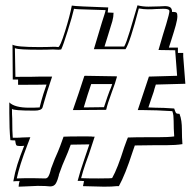

<svg xmlns="http://www.w3.org/2000/svg" viewBox="-20 -671 717 722"><path d="M566 -353Q560 -335 558 -326Q550 -302 548 -297L538 -267L563 -266Q594 -266 635 -263Q637 -258 639 -252Q641 -246 644 -244.5Q647 -243 655 -243Q660 -230 662 -215.5Q664 -201 664 -185Q664 -153 666 -129Q640 -125 607 -125H564Q521 -125 487 -124L479 -101Q451 -14 427 29H418Q404 31 371 31L292 29L296 10Q288 9 272 9Q280 -23 298 -75L316 -128H310Q277 -128 246 -127Q234 -94 227 -79Q215 -53 201 -13L202 -14Q197 6 190.5 18Q184 30 169 30Q153 28 122 28L76 30L50 31Q50 28 51 21.5Q52 15 54 10Q37 10 30 11Q36 -23 45.5 -53Q55 -83 71 -123Q68 -122 59 -122H53Q44 -122 41.5 -125Q39 -128 37 -143Q26 -143 19 -144Q15 -185 15 -246V-286Q35 -266 90 -266Q112 -266 129 -267Q130 -271 135.5 -292Q141 -313 155 -353Q146 -353 124.5 -352.5Q103 -352 48 -352V-372H28L27 -503Q42 -494 126 -494Q159 -494 179 -495H189L199 -494Q206 -494 224.5 -553Q243 -612 250 -650Q266 -647 387 -643Q387 -638 385 -624L407 -623Q407 -608 402.5 -591.5Q398 -575 383 -528L373 -496H447Q455 -510 468 -553Q481 -596 497 -651Q517 -646 538 -646L580 -647L600 -648Q613 -648 620 -643.5Q627 -639 627 -626H634Q641 -626 644 -623Q647 -620 647 -610Q647 -598 641 -576Q635 -554 624 -520L615 -492H649V-472H669V-459L677 -356ZM639 -482 576 -483Q595 -549 605 -580Q617 -620 617 -629Q617 -638 595 -638L565 -637Q555 -636 536 -636Q520 -636 504 -639H502Q469 -512 452 -486H333Q359 -572 363 -586Q377 -628 377 -633Q325 -635 314 -635Q267 -636 258 -638V-637Q252 -610 234.5 -554.5Q217 -499 211 -487L210 -485L200 -484L179 -485Q159 -484 128 -484Q51 -484 39 -489L36 -490L38 -382Q111 -382 132 -383H156H176Q154 -318 146 -288L140 -267Q136 -255 110 -255Q27 -255 25 -262Q25 -238 26 -225Q26 -176 28 -153H37Q54 -153 63 -154L94 -155Q92 -149 89 -141.5Q86 -134 83 -126Q53 -48 43 0Q66 -1 102 -1L150 0Q158 0 162.5 -8.5Q167 -17 169 -25.5Q171 -34 172 -37Q187 -78 198 -101Q205 -117 219 -157Q242 -158 275 -158H311Q327 -158 329 -157H336Q331 -140 314 -90Q311 -83 301.5 -55.5Q292 -28 285 -1Q312 0 350 0Q380 0 389 -0.5Q398 -1 399 -1L402 -2Q422 -37 447 -117Q460 -153 461 -154H464Q491 -155 529 -155H573Q614 -155 635 -158V-160Q633 -186 633 -216Q633 -227 632 -236Q631 -245 628 -253Q565 -257 521 -257H498Q498 -257 519 -320L540 -383L646 -386L639 -478ZM276 -321 297 -385 299 -386Q332 -386 418 -384L420 -383Q414 -360 401 -326Q384 -280 380 -261L379 -258L254 -257ZM323 -355Q310 -318 295 -267L371 -268Q371 -268 384 -307L392 -329Q394 -333 397 -340.5Q400 -348 402 -355Z"/></svg>

Font: Londrina Shadow
Style: Regular
Weight: 400
Designer: Marcelo Magalhaes
Foundry: Marcelo Magalhães
Version: Version 1.002